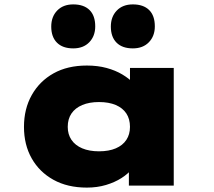

<svg xmlns="http://www.w3.org/2000/svg" viewBox="-20 -844 972 873"><path d="M375 9Q287 9 223 -26.5Q159 -62 124 -124Q89 -186 89 -267Q89 -349 124.5 -412Q160 -475 223.5 -510.5Q287 -546 375 -546Q424 -546 464.5 -535Q505 -524 536 -505.5Q567 -487 588 -465Q609 -443 617 -423L571 -417V-535H770V0H566V-145L608 -131Q603 -104 583 -79Q563 -54 532.5 -34.5Q502 -15 462 -3Q422 9 375 9ZM430 -156Q475 -156 506.5 -169.5Q538 -183 554.5 -208Q571 -233 571 -267Q571 -303 554.5 -328Q538 -353 506.5 -366.5Q475 -380 430 -380Q386 -380 354 -366.5Q322 -353 305 -328Q288 -303 288 -267Q288 -233 305 -208Q322 -183 354 -169.5Q386 -156 430 -156ZM584 -624Q536 -624 510 -650Q484 -676 484 -723Q484 -768 511 -796Q538 -824 584 -824Q632 -824 658 -798.5Q684 -773 684 -724Q684 -680 657 -652Q630 -624 584 -624ZM313 -624Q265 -624 239 -650Q213 -676 213 -723Q213 -768 240 -796Q267 -824 313 -824Q361 -824 387 -798.5Q413 -773 413 -724Q413 -680 386 -652Q359 -624 313 -624Z"/></svg>

Font: Lexend Peta Black
Style: Regular
Weight: 900
Version: Version 1.007